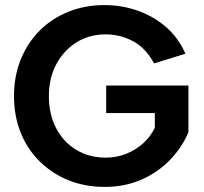

<svg xmlns="http://www.w3.org/2000/svg" viewBox="-20 -727 800 754"><path d="M585 -478Q552 -539 502 -565.5Q452 -592 394 -592Q331 -592 281 -561Q231 -530 201.5 -475.5Q172 -421 172 -350Q172 -278 200.5 -223.5Q229 -169 279.5 -138.5Q330 -108 395 -108Q438 -108 475.5 -123Q513 -138 542 -164Q571 -190 588 -225V-283H397V-391H720V-208Q696 -150 649 -100.5Q602 -51 536.5 -22Q471 7 391 7Q314 7 249.5 -19Q185 -45 136.5 -92.5Q88 -140 61.5 -205.5Q35 -271 35 -350Q35 -428 61.5 -493.5Q88 -559 136 -607Q184 -655 249 -681Q314 -707 390 -707Q460 -707 522.5 -684.5Q585 -662 633.5 -619.5Q682 -577 708 -516Z"/></svg>

Font: Albert Sans
Style: Bold
Weight: 700
Designer: Andreas Rasmussen
Foundry: a.Foundry
Version: Version 1.025